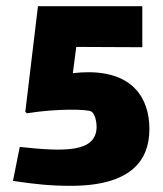

<svg xmlns="http://www.w3.org/2000/svg" viewBox="-20 -590 529 622"><path d="M266 -356C250 -356 234 -355 216 -353L227 -438L441 -437V-570H103L62 -228L67 -223C167 -239 264 -236 275 -229C288 -223 293 -194 293 -180C293 -94 185 -99 44 -114L22 -4C94 7 146 12 209 12C402 12 464 -68 464 -172C464 -271 411 -356 266 -356Z"/></svg>

Font: FilmFarsi_V5 Display
Style: Regular
Weight: 400
Designer: Borna Izadpanah
Foundry: Borna Izadpanah
Version: Version 1.000;PS 001.000;hotconv 1.0.88;makeotf.lib2.5.64775